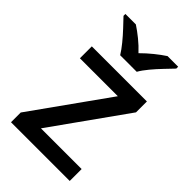

<svg xmlns="http://www.w3.org/2000/svg" viewBox="-230 -850 934 934"><g transform="rotate(45 237.5 -383.0)"><path d="M439 0H35V-67L313 -457H52V-539H431V-464L159 -82H439ZM180 -606Q166 -629 144 -656Q122 -683 98 -708.5Q74 -734 56 -753V-766H128Q154 -749 182.5 -726Q211 -703 236 -676Q263 -703 291.5 -726Q320 -749 346 -766H419V-753Q401 -734 376.5 -708.5Q352 -683 329.5 -656Q307 -629 294 -606Z"/></g></svg>

Font: Noto Sans Tamil Medium
Style: Regular
Weight: 500
Designer: Jelle Bosma - Monotype Design Team
Foundry: Monotype Imaging Inc.
Version: Version 2.004; ttfautohint (v1.8.4.7-5d5b)